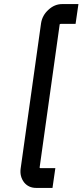

<svg xmlns="http://www.w3.org/2000/svg" viewBox="-20 -820 404 940"><path d="M284 -800H364L350 -703H277Q272 -703 272 -699L174 0Q174 3 177 3H251L237 100H157Q120 100 98 73Q76 44 81 6L181 -706Q187 -745 217 -772Q247 -800 284 -800Z"/></svg>

Font: Unageo
Style: Medium-Italic
Weight: 500
Designer: Richard Sepsi
Foundry: Richard Sepsi
Version: Version 2.000